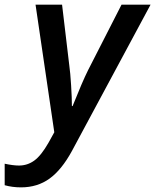

<svg xmlns="http://www.w3.org/2000/svg" viewBox="-103 -560 663 820"><path d="M48.8 -540H162.1L192.9 -280.8Q197.3 -250.5 200.7 -195.6Q204.1 -140.6 204.1 -106.9H207Q249 -211.9 272.9 -259.8L416 -540H540L204.1 85Q160.2 165.5 108.4 202.9Q56.6 240.2 -13.2 240.2Q-50.3 240.2 -83 231V139.2Q-46.4 147 -22 147Q14.2 147 43.5 125.7Q72.8 104.5 104 49.8L128.9 4.9Z"/></svg>

Font: Open Sans Semibold
Style: Italic
Weight: 600
Italic angle: -12°
Foundry: Ascender Corporation
Version: Version 1.10